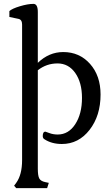

<svg xmlns="http://www.w3.org/2000/svg" viewBox="-20 -729 579 989"><path d="M222.7 240.2 231.4 212.9 212.9 209Q189.5 204.1 182.1 189.9Q174.8 175.8 174.8 140.6V-367.2Q219.7 -402.3 276.4 -402.3Q333 -402.3 367.7 -353Q402.3 -303.7 402.3 -224.6Q402.3 -142.6 367.7 -89.4Q333 -36.1 277.3 -36.1Q253.9 -36.1 234.4 -43.5Q214.8 -50.8 213.9 -50.8Q200.2 -50.8 200.2 -28.3Q200.2 -16.6 209 -11.7Q246.1 12.7 298.8 12.7Q384.8 12.7 441.4 -60.1Q498 -132.8 498 -242.2Q498 -338.9 443.8 -399.9Q389.6 -460.9 305.7 -460.9Q232.4 -460.9 174.8 -405.3V-667Q174.8 -709 152.3 -709Q123 -709 82.5 -696.8Q42 -684.6 28.3 -671.9V-641.6L75.2 -631.8Q93.8 -627.9 93.8 -602.5V95.7Q93.8 170.9 63.5 212.9L52.7 227.5L63.5 240.2Z"/></svg>

Font: Kurale
Style: Regular
Weight: 400
Version: 1.0; ttfautohint (v1.3)